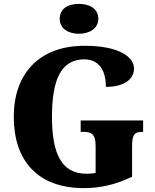

<svg xmlns="http://www.w3.org/2000/svg" viewBox="-20 -960 801 990"><path d="M387 -786C441 -786 487 -813 487 -863C487 -916 441 -940 387 -940C331 -940 288 -916 288 -863C288 -813 331 -786 387 -786ZM413 10C501 10 581 -10 661 -49V-203C661 -258 669 -280 710 -280H718V-339H396V-280H414C460 -280 473 -258 473 -207V-68C455 -65 440 -64 427 -64C296 -64 248 -169 248 -358C248 -548 294 -654 415 -654C485 -654 526 -604 526 -512C626 -512 671 -556 671 -606C671 -671 585 -724 417 -724C176 -724 51 -574 51 -358C51 -137 169 10 413 10Z"/></svg>

Font: Noto Serif Devanagari SemiCondensed Black
Style: Regular
Weight: 900
Width: 4
Designer: Universal Thirst, Indian Type Foundry and the Monotype Design Team
Foundry: Monotype Imaging Inc.
Version: Version 2.004